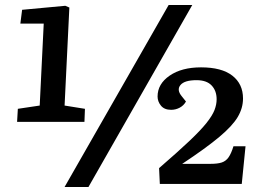

<svg xmlns="http://www.w3.org/2000/svg" viewBox="-20 -733 1018 764"><path d="M237 11 651 -713H745L332 11ZM237 -313 318 -300 316 -248H48L51 -300L138 -313L154 -639H61L68 -694L240 -710L256 -703ZM762 -414Q714 -414 698 -394.5Q682 -375 704 -349L720 -329Q711 -313 695 -304.5Q679 -296 661 -296Q634 -296 620.5 -312.5Q607 -329 607 -349Q607 -399 655 -432Q703 -465 780 -465Q862 -465 904.5 -432Q947 -399 947 -341Q947 -303 926 -267.5Q905 -232 852.5 -188Q800 -144 705 -81H817Q846 -81 862.5 -86.5Q879 -92 889.5 -107Q900 -122 909 -151H957L942 -1H616L613 -64Q687 -128 732.5 -171Q778 -214 801.5 -243.5Q825 -273 833.5 -295Q842 -317 842 -338Q842 -372 822 -393Q802 -414 762 -414Z"/></svg>

Font: Literata 12pt SemiBold
Style: Italic
Weight: 600
Italic angle: -2°
Designer: Latin by Veronika Burian and Jose Scaglione. Greek by Irene Vlachou. Cyrillic by Vera Evstafieva
Foundry: TypeTogether
Version: Version 3.002